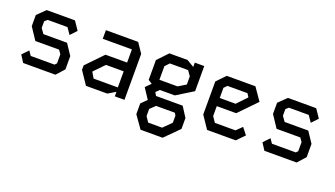

<svg xmlns="http://www.w3.org/2000/svg" viewBox="-66 -1069 3132 1795"><g transform="rotate(20 1500.0 -171.0)"><path d="M164 -540H445L502 -456L444 -394L401 -457H204L177 -433V-367L212 -318H447L518 -211V-79L447 0H126L82 -69L140 -130L170 -86H407L425 -105V-195L399 -232H163L84 -351V-462Z M748 -553V-467H1038V-336H823L665 -172V-128L751 0H963L1038 -45V0H1134V-457L1069 -553ZM763 -142V-148L860 -248H1036V-88H795Z M1431 -48H1618L1632 -25V46L1554 124H1415L1380 72V1ZM1377 -423 1416 -465H1598L1633 -415V-334L1557 -288H1377ZM1562 -200 1727 -302V-552H1633V-509L1561 -552H1380L1283 -450V-253L1322 -228L1271 -177L1339 -74L1284 -19V88L1371 211H1590L1728 73V-35L1664 -135H1399L1380 -167L1413 -200Z M1956 -538 1873 -452V-123L1956 0H2241L2315 -76L2263 -142L2207 -87H2002L1965 -141V-240H2158L2327 -414L2241 -538ZM1965 -422 1994 -452H2193L2215 -418L2123 -321H1965Z M2564 -540H2845L2902 -456L2844 -394L2801 -457H2604L2577 -433V-367L2612 -318H2847L2918 -211V-79L2847 0H2526L2482 -69L2540 -130L2570 -86H2807L2825 -105V-195L2799 -232H2563L2484 -351V-462Z"/></g></svg>

Font: Kode Mono Medium
Style: Regular
Weight: 500
Monospace: yes
Designer: Isa Ozler
Foundry: Kadena LLC
Version: Version 1.206;gftools[0.9.28]